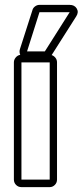

<svg xmlns="http://www.w3.org/2000/svg" viewBox="-20 -768 339 788"><path d="M113 -726Q115 -735 123.5 -741.5Q132 -748 142 -748H266Q286 -748 295 -733Q304 -718 293 -701L192 -542Q201 -539 207.5 -531Q214 -523 214 -512V-31Q214 -18 205 -9Q196 0 184 0H68Q55 0 46 -9Q37 -18 37 -31V-512Q37 -523 44.5 -532Q52 -541 63 -543Q58 -555 62 -567ZM184 -31V-512H68V-31ZM91 -557H164L266 -718H142Z"/></svg>

Font: Lichte PostBus
Style: Regular
Weight: 400
Designer: Peter Wiegel
Version: Version 1.001